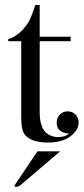

<svg xmlns="http://www.w3.org/2000/svg" viewBox="-20 -562 335 769"><path d="M263 -415V-397H139V-112Q139 -86 144 -68Q149 -50 157 -39Q165 -28 177.5 -21.5Q190 -15 204 -13.5Q218 -12 232 -15Q246 -18 257 -27Q238 -27 222.5 -37.5Q207 -48 207 -71Q207 -90 219.5 -103Q232 -116 251 -116Q270 -116 282.5 -103Q295 -90 295 -71Q295 -51 280.5 -33.5Q266 -16 244 -5Q214 9 172 9Q116 9 88 -14Q75 -24 70 -42Q65 -60 65 -101V-397H13V-405Q47 -416 72 -444Q80 -453 86.5 -462Q93 -471 98 -480Q107 -499 116 -526L121 -542H139V-415ZM130 44H221L64 178Q53 187 44 186.5Q35 186 40 178Z"/></svg>

Font: Wachinanga
Style: Regular
Weight: 400
Designer: deFharo
Foundry: deFharo
Version: Wachinanga: Version 2.001 2013